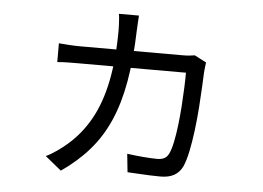

<svg xmlns="http://www.w3.org/2000/svg" viewBox="-49 -677 1098 803"><g transform="rotate(5 500.0 -275.5)"><path d="M502.8 -613.4Q501.4 -599.2 500.8 -582.7Q500.2 -566.3 499.2 -551.7Q495.6 -429.4 479 -335.5Q462.4 -241.6 430.7 -169.6Q399 -97.6 350.2 -41.6Q301.5 14.4 233.7 61.2L165.7 5.8Q186.7 -3.7 210.2 -20.3Q233.6 -36.9 248.9 -49.8Q307.2 -98.9 345.9 -167.2Q384.6 -235.5 403.9 -329.7Q423.2 -423.9 423.2 -548.7Q423.2 -558.3 422.5 -569.9Q421.8 -581.5 421.1 -593Q420.4 -604.4 418.4 -613.4ZM799.4 -442.4Q798 -432.4 796.7 -421.3Q795.3 -410.2 794.7 -402Q793.7 -379.3 791.8 -339.3Q790 -299.3 786.5 -251.5Q783 -203.6 777 -155.4Q771 -107.2 762.5 -66.5Q754 -25.8 742.7 -1.1Q730.9 23.6 708.5 36.5Q686.2 49.4 650.4 49.4Q631.5 49.4 606.7 48.4Q581.9 47.4 556.8 45.9Q531.6 44.4 512.2 43.4L504.2 -33.4Q536.2 -28.8 572.6 -25.8Q609 -22.9 631 -22.9Q648.5 -22.9 660.3 -28.9Q672 -35 679 -49Q688.1 -67.5 694.7 -99.4Q701.4 -131.3 706.1 -170.5Q710.8 -209.7 713.6 -250.3Q716.4 -291 717.9 -328.3Q719.4 -365.6 719.4 -392.5H271.3Q247.5 -392.5 224.2 -392.2Q201 -391.8 179.3 -389.8V-468.7Q201 -466.9 224.4 -465.4Q247.7 -463.9 270.7 -463.9H699.2Q715.4 -463.9 727.4 -465.1Q739.4 -466.3 750 -468.1Z"/></g></svg>

Font: Noto Sans KR Thin
Style: Regular
Weight: 100
Designer: Ryoko NISHIZUKA 西塚涼子 (kana, bopomofo & ideographs); Paul D. Hunt (Latin, Greek & Cyrillic); Sandoll Communications 산돌커뮤니
Foundry: Adobe
Version: Version 2.004-H2;hotconv 1.0.118;makeotfexe 2.5.65603